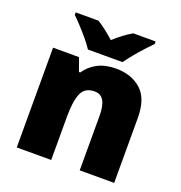

<svg xmlns="http://www.w3.org/2000/svg" viewBox="-136 -883 943 1000"><g transform="rotate(20 335.0 -383.0)"><path d="M412 -563Q498 -563 552 -515Q606 -467 606 -360V0H415V-302Q415 -357 399 -385Q383 -413 348 -413Q294 -413 275.5 -369Q257 -325 257 -242V0H66V-553H210L236 -480H243Q269 -519 311.5 -541Q354 -563 412 -563ZM240 -606Q225 -629 202.5 -656Q180 -683 156.5 -708.5Q133 -734 114 -752V-766H240Q266 -750 287.5 -733Q309 -716 335 -693Q361 -716 384 -733.5Q407 -751 433 -766H557V-752Q540 -735 516.5 -709.5Q493 -684 470.5 -656.5Q448 -629 432 -606Z"/></g></svg>

Font: Noto Sans Myanmar Black
Style: Regular
Weight: 900
Designer: Monotype Design Team
Foundry: Monotype Imaging Inc.
Version: Version 2.107; ttfautohint (v1.8.4.7-5d5b)